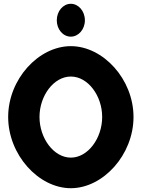

<svg xmlns="http://www.w3.org/2000/svg" viewBox="-20 -968 753 1011"><path d="M279 -861C279 -813 312 -775 353 -775C393 -775 427 -813 427 -861C427 -910 393 -948 353 -948C312 -948 279 -909 279 -861ZM188 -352C188 -464 263 -565 353 -565C443 -565 518 -464 518 -352C518 -240 443 -138 353 -138C263 -138 188 -240 188 -352ZM23 -352C23 -153 183 23 353 23C523 23 683 -153 683 -352C683 -551 523 -725 353 -725C183 -725 23 -551 23 -352Z"/></svg>

Font: Bluebird
Style: SfBdNrw
Weight: 700
Designer: Jasper
Foundry: Cannot Into Space Fonts
Version: Version 0.98